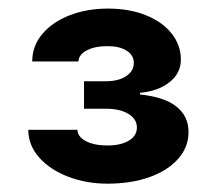

<svg xmlns="http://www.w3.org/2000/svg" viewBox="-20 -865 512 454"><path d="M46.9 -558.1H163.1Q163.6 -541.5 183.3 -531.2Q203.1 -521 233.9 -521Q265.6 -521 284.7 -532.5Q303.7 -543.9 303.7 -563.5Q303.7 -583.5 283.7 -595.7Q263.7 -607.9 231 -607.9H178.7V-672.9H231Q259.8 -672.9 278.1 -684.8Q296.4 -696.8 296.4 -716.3Q296.4 -734.4 279.5 -745.1Q262.7 -755.9 233.9 -755.9Q204.1 -755.9 185.1 -745.8Q166 -735.8 165.5 -719.7H56.2Q56.2 -756.3 80.1 -784.7Q104 -813 144.8 -828.9Q185.5 -844.7 235.4 -844.7Q285.6 -844.7 324.7 -829.1Q363.8 -813.5 385.7 -785.9Q407.7 -758.3 407.7 -724.1Q407.7 -691.9 380.9 -670.7Q354 -649.4 311 -645.5V-641.6Q368.7 -635.7 397.2 -613Q425.8 -590.3 425.8 -552.7Q425.8 -517.1 401.1 -489.3Q376.5 -461.4 333 -446Q289.6 -430.7 233.9 -430.7Q184.6 -430.7 141.6 -447Q98.6 -463.4 72.8 -492.4Q46.9 -521.5 46.9 -558.1Z"/></svg>

Font: Inter RS Variable
Style: Regular
Weight: 400
Designer: Rasmus Andersson (customised by Maria Ramos and Noel Pretorius)
Foundry: rsms
Version: Version 3.001;Glyphs 3.2.3 (3260)